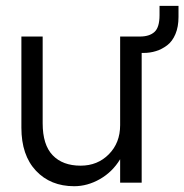

<svg xmlns="http://www.w3.org/2000/svg" viewBox="-20 -625 631 657"><path d="M126 -203.1Q126 -129.4 160.2 -93.8Q194.3 -58.1 255.9 -58.1Q314 -58.1 352.5 -97.2Q391.1 -136.2 391.1 -196.8V-500H459Q491.2 -500 508.5 -515.6Q525.9 -531.2 525.9 -573.2V-605H590.8V-566.9Q590.8 -533.2 580.3 -508.3Q569.8 -483.4 552 -470Q534.2 -456.5 513.9 -450.2Q493.7 -443.8 470.2 -443.8H464.8V0H391.1V-80.1Q364.7 -36.6 322 -12.2Q279.3 12.2 233.9 12.2Q152.8 12.2 103 -40.8Q53.2 -93.8 53.2 -188V-500H126Z"/></svg>

Font: Overused Grotesk
Style: Regular
Weight: 400
Version: Version 0.002